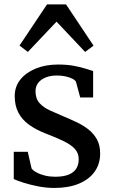

<svg xmlns="http://www.w3.org/2000/svg" viewBox="-20 -870 530 900"><path d="M235 11Q197.5 11 160 3.8Q122.5 -3.5 91.8 -13.2Q61 -23 44.5 -30.5V-158.5H110L128 -80.5Q134.5 -71 151.2 -61.8Q168 -52.5 190.8 -47Q213.5 -41.5 238.5 -41.5Q278 -41.5 302.5 -51.8Q327 -62 338 -80.5Q349 -99 349 -123.5Q349 -152 331 -171.8Q313 -191.5 279.2 -208Q245.5 -224.5 197 -243Q148 -262 115.2 -286Q82.5 -310 65.8 -342.5Q49 -375 49 -420Q49 -464.5 75.8 -497.5Q102.5 -530.5 148.5 -549Q194.5 -567.5 252 -567.5Q295 -567.5 327.5 -561.2Q360 -555 382.2 -547.8Q404.5 -540.5 416.5 -537V-413H356L336 -487Q331.5 -495 318.2 -501.5Q305 -508 286.8 -512Q268.5 -516 249 -516Q218 -516.5 194.8 -507.2Q171.5 -498 159 -481.5Q146.5 -465 146.5 -442.5Q146.5 -407.5 165.2 -386.8Q184 -366 213.8 -352.5Q243.5 -339 276.5 -325Q309 -311.5 340 -296.8Q371 -282 395.5 -262.5Q420 -243 434.8 -215.8Q449.5 -188.5 449.5 -150.5Q449.5 -102 424 -65.8Q398.5 -29.5 350.2 -9.2Q302 11 235 11ZM110.5 -626.5 71.5 -656.5 200.5 -849.5H289.5L418.5 -656L379 -626.5L245 -768.5Z"/></svg>

Font: Merriweather Light 18pt
Style: Regular
Weight: 400
Version: Version 2.100